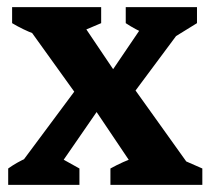

<svg xmlns="http://www.w3.org/2000/svg" viewBox="-20 -519 588 539"><path d="M31 -10V-50L208 -288H344L512 -53V-10H382L230 -236H273L117 -10ZM3 0V-46Q52 -81 115 -95L203 -46V0ZM290 0V-46Q326 -66 362 -78Q398 -90 434 -96L548 -46V0ZM146 -404Q110 -411 77 -423.5Q44 -436 14 -454V-499H264V-454ZM204 -240 51 -453V-489H187L319 -293H276L409 -489H498L499 -451L342 -240ZM452 -404Q420 -411 390 -423.5Q360 -436 333 -454V-499H533V-454Z"/></svg>

Font: Piazzolla Thin ExtraBold
Style: Regular
Weight: 800
Version: Version 2.005